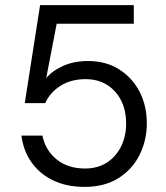

<svg xmlns="http://www.w3.org/2000/svg" viewBox="-20 -720 652 752"><path d="M312 12Q240 12 187 -14Q134 -40 102.5 -85.5Q71 -131 64 -189H146Q158 -131 202 -95.5Q246 -60 313 -60Q363 -60 399 -83.5Q435 -107 454.5 -147Q474 -187 474 -236Q474 -314 430 -362Q386 -410 316 -410Q258 -410 217 -384Q176 -358 157 -316H77L137 -700H504V-627H202L161 -414Q185 -443 227.5 -462Q270 -481 325 -481Q394 -481 445.5 -449Q497 -417 526 -362Q555 -307 555 -237Q555 -170 526.5 -113Q498 -56 443.5 -22Q389 12 312 12Z"/></svg>

Font: DeepMind Sans
Style: Regular
Weight: 400
Designer: Jonny Pinhorn / Modifications: Colophon Foundry
Foundry: Colophon Foundry
Version: Version 1.002; ttfautohint (v1.8.2)